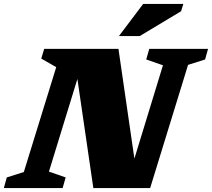

<svg xmlns="http://www.w3.org/2000/svg" viewBox="-50 -955 1077 975"><path d="M283.5 -54 268 0H-30.5L-15.5 -54L71 -81.5L235.5 -614L159.5 -657.5L174.5 -707H551.5L632.5 -149.5L777.5 -623.5L692.5 -653L708 -707H1006.5L991.5 -653L905 -625.5L712.5 0H424L343 -554L198.5 -83.5ZM554 -772 677 -935H881L869.5 -898L660 -772Z"/></svg>

Font: Newsreader Caption ExtraBold
Style: Italic
Weight: 800
Italic angle: -17°
Designer: Hugues Gentile
Foundry: Production Type
Version: Version 1.001